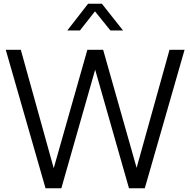

<svg xmlns="http://www.w3.org/2000/svg" viewBox="-20 -1013 1024 1033"><path d="M11 -745H92L269 -108L450 -745H535L715 -110L892 -745H973L759 0H674L492 -638L310 0H225ZM454 -993H528L642 -849H574L491 -952L410 -849H342Z"/></svg>

Font: Evergrow Sans 
Style: Regular
Weight: 400
Foundry: 10Web
Version: Version 1.000